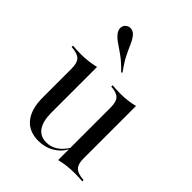

<svg xmlns="http://www.w3.org/2000/svg" viewBox="-192 -772 893 893"><g transform="rotate(45 254.5 -325.0)"><path d="M212.1 12.1Q150 12.1 116.9 -28.6Q83.9 -69.4 83.9 -146V-335.5Q83.9 -373.4 68.1 -388.7Q52.4 -404 12.9 -406.5V-415.3Q23.4 -414.5 37.5 -413.7Q51.6 -412.9 66.1 -412.9Q91.1 -412.9 114.1 -415.7Q137.1 -418.5 162.1 -424.2V-124.2Q162.1 -67.7 182.7 -38.3Q203.2 -8.9 243.5 -8.9Q273.4 -8.9 298.8 -25.8Q324.2 -42.7 342.7 -74.2L341.9 -63.7Q323.4 -28.2 289.1 -8.1Q254.8 12.1 212.1 12.1ZM340.3 9.7V-335.5Q340.3 -373.4 325.4 -388.7Q310.5 -404 273.4 -406.5V-415.3Q283.9 -414.5 298.4 -413.7Q312.9 -412.9 326.6 -412.9Q350.8 -412.9 373.4 -415.7Q396 -418.5 418.5 -424.2V-79Q418.5 -41.9 434.3 -26.2Q450 -10.5 489.5 -8.1V0.8Q478.2 -0.8 463.3 -1.2Q448.4 -1.6 435.5 -1.6Q410.5 -1.6 387.5 1.2Q364.5 4 340.3 9.7ZM259.7 -485.5Q224.2 -521.8 197.6 -540.7Q171 -559.7 152.8 -571.8Q134.7 -583.9 122.6 -598.4Q108.9 -615.3 110.1 -630.6Q111.3 -646 121.8 -654Q133.1 -663.7 148.8 -662.1Q164.5 -660.5 177.4 -644.4Q190.3 -627.4 198.4 -607.7Q206.5 -587.9 220.6 -559.3Q234.7 -530.6 264.5 -489.5Z"/></g></svg>

Font: Playfair 144pt
Style: Regular
Weight: 400
Designer: Claus Eggers Sørensen
Foundry: Claus Eggers Sørensen
Version: Version 2.001;gftools[0.9.30]